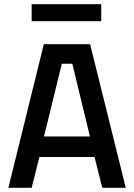

<svg xmlns="http://www.w3.org/2000/svg" viewBox="-20 -896 639 916"><path d="M20 0 189 -685H410L580 0H468L431 -147H168L131 0ZM275 -592 190 -245H409L325 -592ZM131 -795V-876H463V-795Z"/></svg>

Font: TitilliumWebSemiBold
Style: Bold
Weight: 600
Version: Version 1.001;PS 57.000;hotconv 1.0.70;makeotf.lib2.5.55311